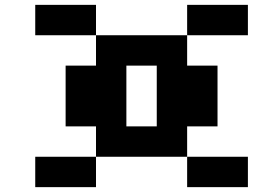

<svg xmlns="http://www.w3.org/2000/svg" viewBox="-20 -770 1040 790"><path d="M125 -750H375V-625H125ZM375 -625H750V-500H875V-250H750V-125H375V-250H250V-500H375ZM750 -625V-750H1000V-625ZM750 -125H1000V0H750ZM375 -125V0H125V-125ZM500 -500V-250H625V-500Z"/></svg>

Font: Dogica
Style: Bold
Weight: 700
Monospace: yes
Designer: Roberto Mocci
Version: Version 001.000